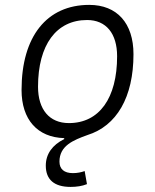

<svg xmlns="http://www.w3.org/2000/svg" viewBox="-20 -547 626 774"><path d="M264.6 206.5C288.6 206.5 311.5 203.1 330.6 195.3L321.3 142.6C308.1 147.5 291.5 150.9 273.9 150.9C238.8 150.9 219.7 134.8 219.7 104.5C219.7 40.5 275.4 18.1 332 -2.4C450.2 -39.1 518.1 -154.8 518.1 -328.6C518.1 -453.6 451.7 -527.3 339.8 -527.3C168.5 -527.3 66.9 -399.9 66.9 -184.1C66.9 -64.9 130.9 6.8 238.8 9.8V13.7C191.4 37.1 164.6 73.7 164.6 120.6C164.6 177.2 198.7 206.5 264.6 206.5ZM257.8 -50.8C179.2 -50.8 133.3 -105.5 133.3 -197.3C133.3 -366.2 207 -466.3 331.1 -466.3C407.7 -466.3 452.1 -412.1 452.1 -320.3C452.1 -150.9 379.9 -50.8 257.8 -50.8Z"/></svg>

Font: Cascadia Code NF Light
Style: Italic
Weight: 300
Italic angle: -10°
Monospace: yes
Designer: Aaron Bell
Foundry: Saja Typeworks
Version: Version 2404.023